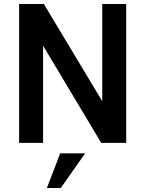

<svg xmlns="http://www.w3.org/2000/svg" viewBox="-20 -710 722 954"><path d="M75 0H194V-483L483 0H607V-690H488V-207L198 -690H75ZM213 224H282L403 52H279Z"/></svg>

Font: FREAK Grotesk
Style: Bold
Weight: 700
Designer: La Scuola Open Source
Foundry: La Scuola Open Source
Version: Version 1.000;PS 1.0;hotconv 1.0.72;makeotf.lib2.5.5900